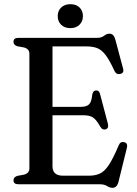

<svg xmlns="http://www.w3.org/2000/svg" viewBox="-20 -881 656 918"><path d="M44.5 -681Q44.5 -700 68 -700H444Q465 -700 477.5 -710Q490 -720 503.5 -720Q524 -720 531.5 -691.5L568.5 -553Q574.5 -531.5 554.5 -527.5Q535.5 -523 526.5 -543.5Q504 -593 485 -617.8Q466 -642.5 445 -650.8Q424 -659 396 -659H231V-370H364.5Q394 -370 406 -382.2Q418 -394.5 421 -428Q424.5 -447.5 438.5 -448.5Q454 -450 458.5 -431L496 -289Q501 -267.5 485 -262.5Q470 -258 460 -274.5Q441.5 -307.5 425.5 -318.8Q409.5 -330 378 -330H231V-86Q231 -41 281 -41H406Q436 -41 458.2 -51.5Q480.5 -62 501 -93.2Q521.5 -124.5 547.5 -186Q555 -205 572.5 -201.5Q592.5 -198 586.5 -173.5L546.5 -11.5Q539 17 518 17Q505 17 491.8 8.5Q478.5 0 456.5 0H68Q44.5 0 44.5 -19Q44.5 -34 62.5 -40L95 -46Q120.5 -53 120.5 -76V-624Q120.5 -647 95 -654L62.5 -660Q44.5 -666 44.5 -681ZM316.5 -746.5Q289 -746.5 272.5 -762.5Q256 -778.5 256 -804Q256 -829.5 272.5 -845.2Q289 -861 316.5 -861Q344 -861 360.2 -845.2Q376.5 -829.5 376.5 -804Q376.5 -779 360.2 -762.8Q344 -746.5 316.5 -746.5Z"/></svg>

Font: Fraunces 72pt Soft
Style: Regular
Weight: 400
Version: Version 1.000;[b76b70a41]